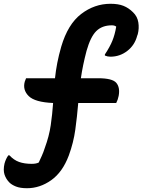

<svg xmlns="http://www.w3.org/2000/svg" viewBox="-78 -789 754 1016"><path d="M-34 33H-28Q-5 58 23 68Q51 78 90 78Q113 78 127 71Q135 54 143.5 35Q152 16 159 -6Q182 -68 190.5 -126.5Q199 -185 203 -244Q107 -248 74 -280.5Q41 -313 53 -357Q56 -366 60 -375H213Q217 -414 225 -455.5Q233 -497 246 -542Q281 -661 351.5 -715Q422 -769 507 -769Q548 -769 575.5 -758Q603 -747 626 -724Q649 -702 654 -670.5Q659 -639 651 -608L648 -600Q635 -550 595.5 -519.5Q556 -489 506 -489Q491 -489 477 -495V-501Q503 -540 516.5 -573Q530 -606 537 -648Q529 -655 514 -655Q462 -655 431 -624Q401 -594 380 -520Q370 -482 362.5 -446Q355 -410 350 -375H441Q517 -375 537.5 -350.5Q558 -326 550 -282Q546 -261 537 -244H336Q330 -172 320.5 -103Q311 -34 286 34Q253 122 193 164.5Q133 207 65 207Q29 207 6.5 198Q-16 189 -28 177Q-46 159 -54 135Q-62 111 -54 76Q-47 51 -34 33Z"/></svg>

Font: Recursive Mn Csl St
Style: Bold Italic
Weight: 700
Italic angle: -15°
Monospace: yes
Version: Version 1.079;hotconv 1.0.112;makeotfexe 2.5.65598; ttfautoh